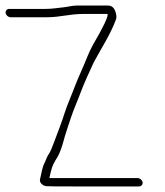

<svg xmlns="http://www.w3.org/2000/svg" viewBox="-86 -682 592 690"><path d="M-48.3 -620H81.5C132.6 -620 160.5 -632 218.1 -632H300.6C303.8 -623.4 286.3 -586.4 248.1 -521C239.5 -505 232.1 -489.7 226.5 -475C216.5 -448.7 192 -396.4 182.4 -370C172.6 -343.3 154.1 -302 145.6 -274C135.2 -240.3 122.2 -209 108.5 -171.5C101 -150.8 95.1 -137.4 91 -131.2C81.7 -117.6 81.1 -111 73.5 -95.2C64.4 -76.5 63.8 -61.2 57.8 -37.5C54.5 -24.6 69.6 -14.3 79.3 -13C84.4 -12.3 118 -12 175.6 -12H413.9C421.8 -12 427.7 -19.1 426.4 -27C425.1 -34.9 416.8 -42 408.9 -42H91L91.8 -43C98 -72.5 99.7 -84.8 120 -116.8C125 -124.7 131.9 -140.3 139.1 -163.8C150.5 -206.6 156.8 -221.1 168.3 -257.5C176.9 -284.5 195.5 -326.4 204.9 -352.5C214.2 -378.2 238.7 -432.1 250.7 -457.5C276.9 -506.8 311.7 -559.2 330.9 -612.5C333.2 -618.8 332.8 -627 329.8 -637C325 -653.7 316 -662 302.6 -662H188.6C174.3 -662 157.5 -657.3 144.4 -656C114 -653 103.2 -650 76.6 -650H-53.2C-61.2 -650 -67.1 -642.9 -65.7 -635C-64.4 -627.1 -56.2 -620 -48.3 -620Z"/></svg>

Font: MewTooHand
Style: CondLta
Weight: 400
Designer: Mew Too, Robert Jablonski
Version: Version 0.77